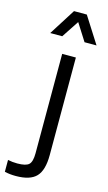

<svg xmlns="http://www.w3.org/2000/svg" viewBox="-173 -776 574 1019"><g transform="rotate(15 114.0 -266.5)"><path d="M97.7 -493.7H172.9V42.5Q172.9 125.5 139.4 160.9Q106 196.3 27.3 196.3Q-6.8 196.3 -34.2 189.5V124.5Q-9.8 129.9 17.6 129.9Q65.4 129.9 81.5 114.3Q97.7 98.6 97.7 52.7ZM262.2 -584H196.3L136.2 -678.7L73.7 -584H7.8L99.6 -729H169.9Z"/></g></svg>

Font: Metrophobic
Style: Regular
Weight: 400
Designer: Vernon Adams
Foundry: Vernon Adams
Version: Version 3.200; ttfautohint (v1.8.4.7-5d5b);gftools[0.9.23]